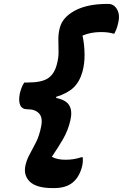

<svg xmlns="http://www.w3.org/2000/svg" viewBox="-20 -790 628 982"><path d="M340 -175Q328 -122 301.5 -77Q275 -32 251 3Q250 4 248.5 7Q247 10 245 12Q260 20 277.5 23.5Q295 27 315 27Q337 27 356 24Q375 21 397 14H403Q404 23 403.5 36.5Q403 50 399 64Q385 117 350.5 144.5Q316 172 257 172H249Q166 172 132 138.5Q98 105 111 52L113 45Q119 22 133.5 -4Q148 -30 164.5 -63Q181 -96 190 -141Q200 -188 180 -209.5Q160 -231 124 -231H121Q93 -231 83.5 -252Q74 -273 81 -310Q84 -324 89.5 -339Q95 -354 104 -368H122Q192 -368 224.5 -389Q257 -410 270 -458Q280 -493 279.5 -525Q279 -557 278.5 -586Q278 -615 284 -640L286 -648Q300 -702 363.5 -736Q427 -770 530 -770H534Q563 -770 579 -741.5Q595 -713 584 -670Q580 -653 575.5 -641.5Q571 -630 565 -618H559Q535 -626 496 -626Q444 -626 402 -608Q402 -606 402.5 -603.5Q403 -601 404 -598Q412 -558 412.5 -511.5Q413 -465 402 -424Q387 -371 355.5 -341.5Q324 -312 268 -295L267 -289Q318 -279 334.5 -250.5Q351 -222 340 -175Z"/></svg>

Font: Recursive Sn Csl St XBd
Style: Italic
Weight: 800
Italic angle: -15°
Version: Version 1.079;hotconv 1.0.112;makeotfexe 2.5.65598; ttfautoh